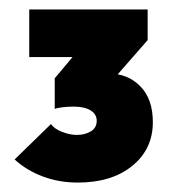

<svg xmlns="http://www.w3.org/2000/svg" viewBox="-20 -729 371 407"><path d="M145 -342Q105 -342 70.5 -355Q36 -368 11 -391L88 -466Q95 -456 111.5 -449.5Q128 -443 143 -443Q160 -443 172.5 -450.5Q185 -458 185 -473Q185 -487 172 -495Q159 -503 136 -503Q123 -503 111.5 -501.5Q100 -500 96 -498L150 -564Q172 -568 187 -570.5Q202 -573 211 -573Q251 -573 277.5 -546Q304 -519 304 -470Q304 -413 260.5 -377.5Q217 -342 145 -342ZM96 -498V-563L164 -644H293L223 -564ZM42 -608V-709H293V-644L205 -608Z"/></svg>

Font: Outfit ExtraBold
Style: Regular
Weight: 800
Designer: Rodrigo Fuenzalida
Foundry: fragTYPE
Version: Version 1.100;gftools[0.9.27]